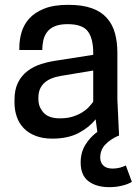

<svg xmlns="http://www.w3.org/2000/svg" viewBox="-20 -562 566 795"><path d="M395 91Q395 111 408 123.5Q421 136 446 136Q463 136 477.5 132Q492 128 501 123L526 191Q510 201 484.5 207Q459 213 433 213Q379 213 346.5 188.5Q314 164 314 111Q314 69 333.5 37.5Q353 6 383 -16L376 -68Q349 -34 305 -11Q261 12 196 12Q157 12 127.5 0.5Q98 -11 78.5 -31Q59 -51 49.5 -78.5Q40 -106 40 -138V-148Q40 -191 54.5 -220Q69 -249 94 -268Q119 -287 151 -297Q183 -307 219 -312L366 -335V-343Q366 -403 343.5 -432.5Q321 -462 260 -462Q228 -462 207.5 -453.5Q187 -445 175.5 -430Q164 -415 159.5 -395.5Q155 -376 155 -355H60V-364Q60 -396 69 -427.5Q78 -459 100.5 -484.5Q123 -510 162.5 -526Q202 -542 263 -542Q321 -542 360 -528Q399 -514 422.5 -487.5Q446 -461 456 -424.5Q466 -388 466 -343V-150L473 0H470Q438 14 416.5 36Q395 58 395 91ZM228 -72Q258 -72 280.5 -79Q303 -86 320 -96.5Q337 -107 348 -119Q359 -131 366 -141V-270L234 -248Q139 -233 139 -158V-150Q139 -120 160 -96Q181 -72 228 -72Z"/></svg>

Font: Cooper Hewitt
Style: Regular
Weight: 707
Designer: Village Type and Design LLC
Foundry: Cooper Hewitt Smithsonian Design Museum
Version: 1.000